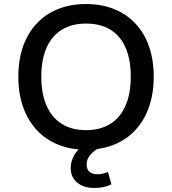

<svg xmlns="http://www.w3.org/2000/svg" viewBox="-20 -734 854 953"><path d="M407 9Q330 9 268.5 -16Q207 -41 163 -88Q119 -135 95 -202Q71 -269 71 -353Q71 -437 94.5 -503.5Q118 -570 162 -617Q206 -664 268 -689Q330 -714 407 -714Q484 -714 546 -689Q608 -664 652 -617.5Q696 -571 719.5 -504Q743 -437 743 -354Q743 -270 719.5 -203Q696 -136 652 -88.5Q608 -41 546 -16Q484 9 407 9ZM407 -88Q477 -88 526.5 -118.5Q576 -149 602.5 -208.5Q629 -268 629 -353Q629 -439 603 -498Q577 -557 527.5 -587Q478 -617 407 -617Q337 -617 287.5 -587Q238 -557 211.5 -498Q185 -439 185 -353Q185 -268 211.5 -208.5Q238 -149 287.5 -118.5Q337 -88 407 -88ZM448 199Q395 199 363 172Q331 145 331 100Q331 58 359.5 20Q388 -18 434 -40L472 0Q457 8 442.5 20Q428 32 419 48Q410 64 410 82Q410 108 425 119.5Q440 131 462 131Q476 131 489 128Q502 125 516 120L533 181Q515 190 494.5 194.5Q474 199 448 199Z"/></svg>

Font: Nunito Sans 8pt SemiBold
Style: Regular
Weight: 600
Version: Version 3.101;gftools[0.9.27]